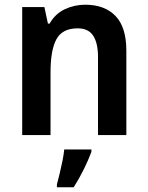

<svg xmlns="http://www.w3.org/2000/svg" viewBox="-20 -572 626 813"><path d="M341 -552Q423 -552 469 -504.5Q515 -457 515 -357V0H395V-330Q395 -390 374.5 -421Q354 -452 309 -452Q244 -452 219 -406Q194 -360 194 -267V0H74V-542H168L183 -472H190Q214 -514 254.5 -533Q295 -552 341 -552ZM367 71Q355 104 335 144.5Q315 185 292 221H221V209Q226 190 232.5 163.5Q239 137 244.5 109.5Q250 82 252 61H367Z"/></svg>

Font: Noto Sans Tamil SemiCondensed SemiBold
Style: Regular
Weight: 600
Width: 4
Designer: Jelle Bosma - Monotype Design Team
Foundry: Monotype Imaging Inc.
Version: Version 2.004; ttfautohint (v1.8.4.7-5d5b)